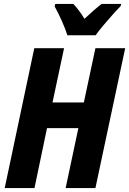

<svg xmlns="http://www.w3.org/2000/svg" viewBox="-20 -960 659 980"><path d="M4 0 155 -714H307L248 -437H408L467 -714H619L467 0H315L380 -306H220L156 0ZM324 -780Q314 -812 295 -854.5Q276 -897 259 -927L262 -940H354Q367 -927 382.5 -906.5Q398 -886 411 -864Q436 -887 458 -906.5Q480 -926 499 -940H598L596 -929Q578 -911 553.5 -883.5Q529 -856 505.5 -828Q482 -800 468 -780Z"/></svg>

Font: Noto Sans Condensed ExtraBold
Style: Italic
Weight: 800
Width: 3
Italic angle: -12°
Designer: Monotype Design Team
Foundry: Monotype Imaging Inc.
Version: Version 2.013; ttfautohint (v1.8.4.7-5d5b)